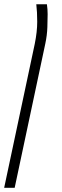

<svg xmlns="http://www.w3.org/2000/svg" viewBox="-49 -650 295 910"><path d="M173.3 -629.9Q176.8 -606 176.8 -583Q176.8 -560.1 175.5 -521.5Q174.3 -482.9 165.5 -441.9L20.5 240.2H-29.3L115.7 -441.9Q127.4 -499.5 127.4 -546.6Q127.4 -593.8 123 -629.9Z"/></svg>

Font: Open Sans Hebrew Light
Style: Italic
Weight: 300
Italic angle: -12°
Foundry: Ascender Corporation, Yanek Iontef
Version: Version 2.001;PS 002.001;hotconv 1.0.70;makeotf.lib2.5.58329